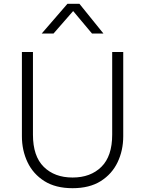

<svg xmlns="http://www.w3.org/2000/svg" viewBox="-20 -973 762 1008"><path d="M361 15Q272 15 213 -22.2Q154 -59.5 124.5 -121.5Q95 -183.5 95 -258V-700H153V-266Q153 -153 209.8 -97Q266.5 -41 361 -41Q455.5 -41 512.2 -97Q569 -153 569 -266V-700H627V-258Q627 -183.5 597.5 -121.5Q568 -59.5 509 -22.2Q450 15 361 15ZM199 -797 334 -953H397L523 -797H463L364 -915L261 -797Z"/></svg>

Font: Geologica Thin
Style: Regular
Weight: 100
Designer: Sindre Bremnes, Frode Helland
Foundry: Monokrom Skriftforlag AS
Version: Version 1.010; ttfautohint (v1.8.4.7-5d5b);gftools[0.9.28]